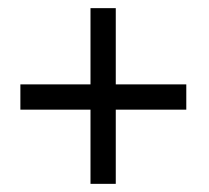

<svg xmlns="http://www.w3.org/2000/svg" viewBox="-20 -528 512 471"><path d="M30 -259H202V-77H264V-259H437V-321H264V-508H202V-321H30Z"/></svg>

Font: Charger Sport
Style: LitNrw
Weight: 300
Designer: Jasper
Foundry: Cannot Into Space Fonts
Version: Version 1.1